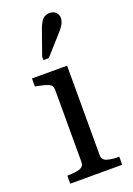

<svg xmlns="http://www.w3.org/2000/svg" viewBox="-147 -822 606 878"><g transform="rotate(-20 156.0 -383.0)"><path d="M207 -512V-75Q207 -53 230 -46Q253 -39 287 -39H289V0H36V-39H38Q73 -39 95.5 -46Q118 -53 118 -75V-426Q118 -448 101 -456Q84 -464 47 -471L36 -473V-512ZM158 -714Q165 -732 172.5 -743.5Q180 -755 190.5 -760.5Q201 -766 213 -766Q232 -766 243.5 -755Q255 -744 255 -727Q255 -718 251.5 -708Q248 -698 241 -688Q234 -678 225 -668L140 -573H114V-590Z"/></g></svg>

Font: Roboto Serif 72pt
Style: Regular
Weight: 400
Designer: Greg Gazdowicz
Foundry: Commercial Type
Version: Version 1.008